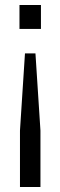

<svg xmlns="http://www.w3.org/2000/svg" viewBox="-20 -545 242 769"><path d="M122 -331 142 -22V204H60V-22L80 -331ZM144 -525V-429H58V-525Z"/></svg>

Font: Hubot Sans Condensed ExtraLight
Style: Regular
Weight: 400
Version: Version 2.000